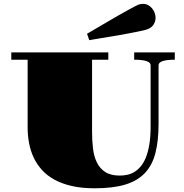

<svg xmlns="http://www.w3.org/2000/svg" viewBox="-20 -966 964 1004"><path d="M435.1 -789.6Q438 -791 449.2 -797.6Q460.4 -804.2 477.1 -814Q493.7 -823.7 514.9 -836.2Q536.1 -848.6 558.6 -861.8Q581.1 -875 603.5 -887.7Q626 -900.4 645.3 -911.1Q664.6 -921.9 679.4 -929.7Q694.3 -937.5 701.7 -940.9Q708 -943.4 714.6 -944.6Q721.2 -945.8 728 -945.8Q741.7 -945.8 753.7 -939.7Q765.6 -933.6 774.4 -923.3Q783.2 -913.1 788.3 -899.9Q793.5 -886.7 793.5 -873Q793.5 -854.5 783.4 -838.1Q773.4 -821.8 752 -813.5Q745.1 -810.5 729.5 -806.9Q713.9 -803.2 692.9 -799.1Q671.9 -794.9 647.2 -790.3Q622.6 -785.6 597.4 -781.2Q572.3 -776.9 547.9 -772.9Q523.4 -769 503.4 -765.6Q481 -761.7 465.8 -759.3Q450.7 -756.8 446.8 -755.9ZM124.5 -653.8H39.1V-691.9H546.4V-653.8H461.4V-276.9Q461.4 -231 466.3 -189.5Q471.2 -147.9 486.6 -116.5Q502 -85 530.5 -66.4Q559.1 -47.9 606.4 -47.9Q624.5 -47.9 643.6 -51.5Q662.6 -55.2 680.4 -65.4Q698.2 -75.7 714.1 -93.8Q730 -111.8 741.9 -140.4Q753.9 -168.9 760.7 -209.2Q767.6 -249.5 767.6 -304.7V-625Q767.6 -639.2 745.8 -646.5Q724.1 -653.8 681.6 -653.8V-691.9H894V-653.8Q852.1 -653.8 830.6 -646.5Q809.1 -639.2 809.1 -625V-318.4Q809.1 -229.5 792.7 -165.8Q776.4 -102.1 737.5 -61Q698.7 -20 634.5 -0.7Q570.3 18.6 474.6 18.6Q408.2 18.6 356.4 6.8Q304.7 -4.9 265.6 -26.1Q226.6 -47.4 199.7 -76.9Q172.9 -106.4 156.2 -141.8Q139.6 -177.2 132.1 -217.3Q124.5 -257.3 124.5 -299.8Z"/></svg>

Font: GravitasOne
Style: Regular
Weight: 400
Designer: Riccardo De Franceschi
Foundry: Sorkin Type Co.
Version: Version 1.001